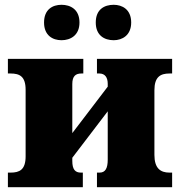

<svg xmlns="http://www.w3.org/2000/svg" viewBox="-20 -782 752 802"><path d="M237 -614C274 -614 312 -634 312 -688C312 -743 274 -762 237 -762C200 -762 164 -743 164 -688C164 -634 200 -614 237 -614ZM455 -614C490 -614 528 -634 528 -688C528 -743 490 -762 455 -762C416 -762 380 -743 380 -688C380 -634 416 -614 455 -614ZM326 0V-61H318C294 -61 282 -74 282 -110V-123L430 -317V-115C430 -79 420 -61 396 -61H385V0H699V-61H688C650 -61 625 -79 625 -135V-405C625 -461 650 -475 688 -475H699V-536H385V-475H395C419 -475 430 -458 430 -432V-420L282 -226V-431C282 -464 296 -475 320 -475H328V-536H13V-475H24C62 -475 87 -463 87 -407V-129C87 -73 62 -61 24 -61H13V0Z"/></svg>

Font: UArctic Serif Black
Style: Regular
Weight: 900
Designer: Customization by Puisto advertising & original work Monotype Design Team
Foundry: Monotype Imaging Inc.
Version: Version 2.004